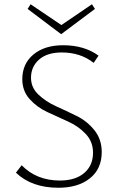

<svg xmlns="http://www.w3.org/2000/svg" viewBox="-20 -877 558 904"><path d="M427 -835 268 -716 110 -835 124 -857 269 -759 413 -857ZM126 -511Q126 -465 160.5 -432Q195 -399 243.5 -377Q292 -355 341 -331Q390 -307 424.5 -264Q459 -221 459 -161Q459 -82 403.5 -37.5Q348 7 255 7Q129 7 55 -64L82 -99Q152 -27 262 -27Q335 -27 376.5 -62.5Q418 -98 418 -158Q418 -210 383.5 -246.5Q349 -283 300 -305Q251 -327 202.5 -349.5Q154 -372 119.5 -410.5Q85 -449 85 -504Q85 -577 137.5 -620.5Q190 -664 277 -664Q377 -664 444 -615L421 -581Q359 -630 271 -630Q202 -630 164 -596.5Q126 -563 126 -511Z"/></svg>

Font: EauTestText Light
Style: Regular
Weight: 300
Designer: Christian Thalmann (Catharsis Fonts)
Version: Version 0.001;PS 000.001;hotconv 1.0.88;makeotf.lib2.5.64775